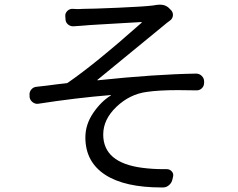

<svg xmlns="http://www.w3.org/2000/svg" viewBox="-20 -781 1040 840"><path d="M302.7 -666Q288.1 -665 277.3 -674.3Q266.6 -683.6 266.6 -697.3L265.6 -710Q264.6 -723.6 274.9 -733.4Q285.2 -743.2 298.8 -742.2Q309.6 -741.2 321.3 -741.2Q332 -741.2 342.8 -742.2Q381.8 -742.2 495.1 -747.1Q608.4 -752 647.5 -756.8Q657.2 -757.8 667 -759.8Q673.8 -760.7 679.7 -760.7Q707 -760.7 723.6 -741.2L729.5 -735.4Q738.3 -724.6 736.3 -711.4Q734.4 -698.2 722.7 -690.4Q708 -679.7 699.2 -671.9Q442.4 -460.9 406.2 -431.6Q405.3 -430.7 405.8 -430.2Q406.2 -429.7 407.2 -429.7Q658.2 -456.1 837.9 -459Q852.5 -459 862.8 -448.7Q873 -438.5 873 -424.8V-418.9Q873 -404.3 862.8 -394.5Q852.5 -384.8 837.9 -385.7Q795.9 -386.7 758.8 -386.7Q674.8 -386.7 622.1 -378.9Q547.9 -369.1 489.7 -314Q431.6 -258.8 431.6 -192.4Q431.6 -69.3 601.6 -46.9Q647.5 -41 691.4 -41Q700.2 -41 709 -41Q722.7 -41 731.4 -31.2Q740.2 -21.5 737.3 -8.8L734.4 3.9Q731.4 18.6 719.7 28.8Q708 39.1 693.4 39.1Q690.4 39.1 686.5 39.1Q526.4 39.1 441.4 -15.6Q353.5 -72.3 353.5 -179.7Q353.5 -236.3 387.7 -286.6Q421.9 -336.9 464.8 -363.3Q465.8 -364.3 465.8 -364.7Q465.8 -365.2 464.8 -365.2Q310.5 -352.5 147.5 -327.1Q133.8 -325.2 122.6 -334Q111.3 -342.8 109.4 -356.4V-363.3Q107.4 -377.9 116.7 -389.2Q126 -400.4 140.6 -401.4Q160.2 -403.3 183.1 -406.2Q206.1 -409.2 232.4 -412.6Q258.8 -416 271.5 -417Q276.4 -418 279.3 -420.9Q394.5 -500 599.6 -681.6Q600.6 -682.6 600.1 -683.6Q599.6 -684.6 598.6 -684.6Q582 -683.6 523.4 -680.2Q464.8 -676.8 413.6 -673.8Q362.3 -670.9 343.8 -668.9Q342.8 -668.9 302.7 -666Z"/></svg>

Font: Gen Jyuu GothicL Regular
Style: Regular
Weight: 400
Designer: [Source Han Sans]
Ryoko NISHIZUKA  (kana & ideographs); Paul D. Hunt (Latin, Greek & Cyrillic); Wenlong ZHANG  (bopomofo
Version: Version 1.002.20150607